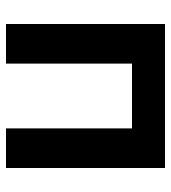

<svg xmlns="http://www.w3.org/2000/svg" viewBox="15 -585 570 640"><g transform="rotate(90 300.0 -265.0)"><path d="M60 -530H540V0H408V-420H192V0H60Z"/></g></svg>

Font: Golos Text DemiBold
Style: Regular
Weight: 600
Designer: A.Korolkova, Vitaly Kuzmin
Foundry: ParaType Ltd
Version: Version 2.002